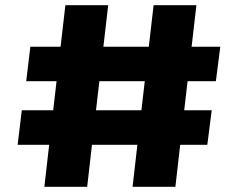

<svg xmlns="http://www.w3.org/2000/svg" viewBox="-20 -720 940 740"><path d="M151 0 169.5 -162H48L64 -295H185L198 -407H81L97 -540H213.5L232 -700H397L378.5 -540H553.5L572 -700H737L718.5 -540H829L812 -407H703L690 -295H796L779 -162H674.5L656 0H491L509.5 -162H334.5L316 0ZM350 -295H525L538 -407H363Z"/></svg>

Font: Trispace ExtraBold
Style: Regular
Weight: 800
Designer: Tyler Finck
Foundry: Etcetera Type Company
Version: Version 1.210; ttfautohint (v1.8.3)